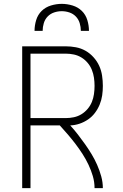

<svg xmlns="http://www.w3.org/2000/svg" viewBox="-20 -975 640 995"><path d="M95 0V-735H320Q347 -735 373.5 -730Q400 -725 423 -712Q446 -699 464.5 -678.5Q483 -658 494 -634Q505 -610 509 -583Q513 -556 513 -530Q513 -505 509.5 -480.5Q506 -456 496.5 -433Q487 -410 472 -390Q457 -370 436.5 -356Q416 -342 392.5 -334Q369 -326 344 -325Q365 -302 384 -277.5Q403 -253 421 -227.5Q439 -202 455 -175.5Q471 -149 483.5 -120.5Q496 -92 504.5 -61.5Q513 -31 513 0H470Q470 -32 461 -62.5Q452 -93 438.5 -121.5Q425 -150 408 -176.5Q391 -203 372 -228Q353 -253 332.5 -277Q312 -301 290 -325H138V0ZM320 -363Q342 -363 363 -367.5Q384 -372 402 -383Q420 -394 434 -410.5Q448 -427 456 -446.5Q464 -466 467 -487.5Q470 -509 470 -530Q470 -551 467 -572Q464 -593 456 -613Q448 -633 434 -649.5Q420 -666 402 -677Q384 -688 363 -692.5Q342 -697 320 -697H138V-363ZM159 -815Q159 -843 167.5 -871Q176 -899 196 -918.5Q216 -938 244 -946.5Q272 -955 300 -955Q328 -955 356 -946.5Q384 -938 404 -918.5Q424 -899 432.5 -871Q441 -843 441 -815H399Q399 -835 393 -855Q387 -875 373 -889.5Q359 -904 339.5 -910.5Q320 -917 300 -917Q280 -917 260.5 -910.5Q241 -904 227 -889.5Q213 -875 207 -855Q201 -835 201 -815Z"/></svg>

Font: Zed Sans Extralight Extended
Style: Regular
Weight: 200
Width: 7
Designer: Belleve Invis
Foundry: Belleve Invis
Version: Version 1.0.0; ttfautohint (v1.8.4)